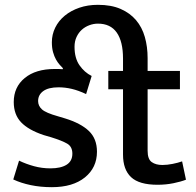

<svg xmlns="http://www.w3.org/2000/svg" viewBox="-20 -766 811 796"><path d="M592 -472H726V-396H592V-141Q592 -106 609 -94Q626 -82 653 -82Q673 -82 695.5 -86.5Q718 -91 735 -97L751 -21Q731 -13 699.5 -6.5Q668 0 633 0Q557 0 523.5 -31.5Q490 -63 490 -125V-396H429V-472H490V-523Q490 -594 464 -631Q438 -668 386 -668Q368 -668 350.5 -661.5Q333 -655 319.5 -643Q306 -631 297.5 -613Q289 -595 289 -572Q289 -525 309.5 -495.5Q330 -466 360 -451L337 -376Q305 -391 277.5 -397.5Q250 -404 223 -404Q181 -404 159.5 -388.5Q138 -373 138 -347Q138 -327 154 -312.5Q170 -298 220 -284L250 -275Q315 -255 348.5 -223Q382 -191 382 -137Q382 -71 332 -30.5Q282 10 195 10Q148 10 107.5 1.5Q67 -7 35 -22L59 -100Q88 -86 121 -77Q154 -68 189 -68Q232 -68 256 -83Q280 -98 280 -129Q280 -158 258.5 -170.5Q237 -183 192 -197L161 -206Q98 -227 67.5 -259Q37 -291 37 -343Q37 -405 82.5 -442.5Q128 -480 207 -480Q213 -480 223 -480Q233 -480 240 -479L241 -483Q235 -489 227 -498Q219 -507 212 -519.5Q205 -532 200 -549.5Q195 -567 195 -591Q195 -623 209 -651.5Q223 -680 248.5 -701Q274 -722 309 -734Q344 -746 386 -746Q441 -746 480 -729Q519 -712 544 -682.5Q569 -653 580.5 -612.5Q592 -572 592 -525Z"/></svg>

Font: Ek Mukta Medium
Style: Regular
Weight: 500
Designer: Girish Dalvi and Yashodeep Gholap
Foundry: Ek Type
Version: Version 2.538;PS 1.002;hotconv 16.6.51;makeotf.lib2.5.65220;